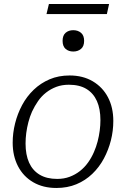

<svg xmlns="http://www.w3.org/2000/svg" viewBox="-20 -922 626 954"><path d="M447 -167Q458 -192 465 -219Q472 -246 475.5 -273Q479 -300 479 -325Q479 -381 461.5 -420Q444 -459 409.5 -480Q375 -501 322 -501Q288 -501 260 -490.5Q232 -480 209 -462Q186 -444 169 -419.5Q152 -395 139 -367Q128 -342 121 -315Q114 -288 110.5 -261.5Q107 -235 107 -209Q107 -153 124.5 -114Q142 -75 177 -54Q212 -33 264 -33Q298 -33 326 -43.5Q354 -54 377 -72Q400 -90 417.5 -114.5Q435 -139 447 -167ZM43 -213Q43 -261 55 -309Q67 -357 90 -400Q113 -443 147.5 -476Q182 -509 226.5 -528Q271 -547 326 -547Q392 -547 441 -518Q490 -489 516.5 -438.5Q543 -388 543 -321Q543 -272 531 -224.5Q519 -177 496 -134Q473 -91 438.5 -58Q404 -25 359.5 -6.5Q315 12 260 12Q194 12 145 -16.5Q96 -45 69.5 -96Q43 -147 43 -213ZM344 -666Q367 -666 382.5 -679Q398 -692 398 -719Q398 -746 382.5 -759Q367 -772 344 -772Q321 -772 306 -759Q291 -746 291 -719Q291 -692 306 -679Q321 -666 344 -666ZM223 -902H522L511 -852H211Z"/></svg>

Font: Roboto Serif 20pt ExtraLight
Style: Italic
Weight: 250
Italic angle: -10°
Version: Version 1.007